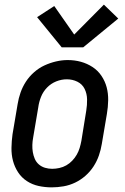

<svg xmlns="http://www.w3.org/2000/svg" viewBox="-20 -800 540 828"><path d="M203 8Q174 8 146.5 2Q119 -4 96 -19Q73 -34 58 -57Q43 -80 36 -106.5Q29 -133 29.5 -162.5Q30 -192 34 -221L56 -351Q60 -376 68.5 -400.5Q77 -425 91.5 -447.5Q106 -470 127 -488.5Q148 -507 172 -518Q196 -529 221.5 -535Q247 -541 272 -541Q302 -541 329 -533.5Q356 -526 379 -511Q402 -496 417.5 -473Q433 -450 440 -423.5Q447 -397 446.5 -367.5Q446 -338 441 -309L419 -179Q415 -154 406.5 -129.5Q398 -105 383.5 -82.5Q369 -60 348.5 -42Q328 -24 304 -12.5Q280 -1 254 3.5Q228 8 203 8ZM205 -72Q220 -72 236 -75.5Q252 -79 266 -87Q280 -95 291.5 -107Q303 -119 311 -133Q319 -147 323.5 -162Q328 -177 331 -193L352 -323Q356 -347 355.5 -371.5Q355 -396 345 -416.5Q335 -437 314 -447.5Q293 -458 268 -458Q245 -458 222.5 -449Q200 -440 183 -422.5Q166 -405 157 -382.5Q148 -360 145 -337L123 -207Q120 -191 119.5 -175Q119 -159 121.5 -144Q124 -129 130 -115Q136 -101 147.5 -91Q159 -81 174 -76.5Q189 -72 205 -72Q205 -72 205 -72Q205 -72 205 -72ZM246 -596 140 -726 214 -774 300 -651 428 -780 490 -720 339 -596Z"/></svg>

Font: Iosevka Curly Medium Oblique
Style: Regular
Weight: 500
Italic angle: -9°
Monospace: yes
Designer: Belleve Invis
Foundry: Belleve Invis
Version: Version 11.1.0; ttfautohint (v1.8.3)